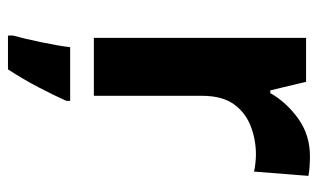

<svg xmlns="http://www.w3.org/2000/svg" viewBox="-182 -414 817 494"><g transform="rotate(90 227.0 -167.5)"><path d="M383 -556Q394 -556 409 -555Q424 -554 433 -552L422 -412Q415 -414 401.5 -415.5Q388 -417 378 -417Q340 -417 305 -403.5Q270 -390 248.5 -360Q227 -330 227 -278V0H78V-546H191L213 -454H220Q244 -496 286 -526Q328 -556 383 -556ZM240 71Q225 104 205 142.5Q185 181 159 221H72V208Q80 179 89 136Q98 93 102 61H240Z"/></g></svg>

Font: Noto Sans Bamum
Style: Bold
Weight: 700
Designer: Monotype Design Team
Foundry: Monotype Imaging Inc.
Version: Version 2.002; ttfautohint (v1.8.4.7-5d5b)